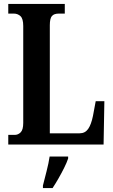

<svg xmlns="http://www.w3.org/2000/svg" viewBox="-20 -734 575 975"><path d="M22 0V-49H55Q72 -49 85 -62Q98 -75 98 -110V-602Q98 -639 84 -652Q70 -665 50 -665H22V-714H309V-665H279Q254 -665 243.5 -652.5Q233 -640 233 -606V-57H384Q412 -57 427.5 -79Q443 -101 452 -145L466 -220H510L506 0ZM198 208Q206 176 216.5 135.5Q227 95 232 61H326V71Q319 92 305.5 119Q292 146 276.5 173Q261 200 247 221H198Z"/></svg>

Font: Noto Serif Armenian ExtraCondensed
Style: Bold
Weight: 700
Width: 2
Designer: Monotype Design Team
Foundry: Monotype Imaging Inc.
Version: Version 2.008; ttfautohint (v1.8.4.7-5d5b)